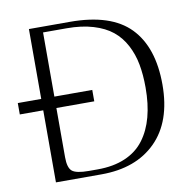

<svg xmlns="http://www.w3.org/2000/svg" viewBox="-77 -763 860 843"><g transform="rotate(-10 353.0 -342.0)"><path d="M1 -321.3V-372.1H105.5V-683.6H288.1Q471.2 -683.6 555.9 -596.2Q640.6 -508.8 640.6 -341.8Q640.6 -177.2 551.8 -88.6Q462.9 0 308.6 0H105.5V-321.3ZM164.1 -658.2V-372.1H333V-321.3H164.1V-101.6Q164.1 -55.2 182.1 -39.8Q200.2 -24.4 256.8 -24.4H295.9Q366.7 -24.4 418.9 -46.9Q471.2 -69.3 502.9 -111.6Q534.7 -153.8 550 -211.2Q565.4 -268.6 565.4 -341.8Q565.4 -399.4 556.6 -446Q547.9 -492.7 526.6 -533Q505.4 -573.2 471.9 -600.3Q438.5 -627.4 387.2 -642.8Q335.9 -658.2 269.5 -658.2Z"/></g></svg>

Font: Buda Light
Style: Regular
Weight: 300
Version: Version 1.003